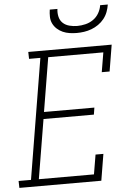

<svg xmlns="http://www.w3.org/2000/svg" viewBox="-70 -1001 732 1048"><g transform="rotate(-5 296.0 -477.5)"><path d="M-7 0 -8 -38H60L169 -697H107L106 -735H563L539 -590H496L514 -697H212L163 -401H439L433 -363H157L103 -38H405L423 -145H466L442 0ZM379 -815Q359 -815 339.5 -818Q320 -821 303 -828.5Q286 -836 272 -848.5Q258 -861 249.5 -878Q241 -895 240.5 -915Q240 -935 243 -955H285Q282 -933 287 -912Q292 -891 306.5 -877.5Q321 -864 342 -858.5Q363 -853 385 -853Q407 -853 430 -858.5Q453 -864 472.5 -877.5Q492 -891 504 -912Q516 -933 519 -955H561Q558 -935 550.5 -915Q543 -895 529.5 -878Q516 -861 498 -848.5Q480 -836 460 -828.5Q440 -821 419.5 -818Q399 -815 379 -815Z"/></g></svg>

Font: Iosevka Etoile Extralight
Style: Italic
Weight: 200
Italic angle: -9°
Designer: Belleve Invis
Foundry: Belleve Invis
Version: Version 22.1.2; ttfautohint (v1.8.4)